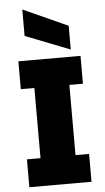

<svg xmlns="http://www.w3.org/2000/svg" viewBox="-64 -1031 588 1071"><g transform="rotate(-5 230.0 -495.5)"><path d="M56 0V-156H132V-549H56V-705H404V-549H328V-156H404V0ZM103 -991 353 -878V-745L103 -843Z"/></g></svg>

Font: Parkinsans Light ExtraBold
Style: Regular
Weight: 800
Version: Version 1.000